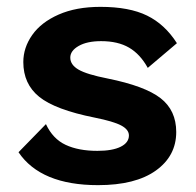

<svg xmlns="http://www.w3.org/2000/svg" viewBox="-20 -530 571 560"><path d="M34 -86 114 -168Q134 -125 171.5 -107.5Q209 -90 264 -90Q308 -90 332 -102Q356 -114 356 -135Q356 -152 333.5 -164Q311 -176 256 -187Q141 -210 94.5 -247.5Q48 -285 48 -349Q48 -391 74 -428Q100 -465 151 -487.5Q202 -510 273 -510Q357 -510 409 -484.5Q461 -459 496 -404L411 -332Q389 -372 356.5 -391Q324 -410 275 -410Q234 -410 209.5 -396Q185 -382 185 -362Q185 -341 209 -327Q233 -313 294 -301Q403 -279 448.5 -243.5Q494 -208 494 -145Q494 -75 434.5 -32.5Q375 10 266 10Q99 10 34 -86Z"/></svg>

Font: Work Sans SemiBold
Style: Regular
Weight: 600
Designer: Wei Huang
Foundry: Wei Huang
Version: Version 1.500